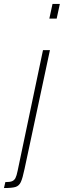

<svg xmlns="http://www.w3.org/2000/svg" viewBox="-110 -763 322 969"><path d="M139 -669 155 -743H192L176 -669ZM-21 99 107 -510H142L14 89Q4 137 -5 156Q-14 175 -31.5 180.5Q-49 186 -90 186L-83 156Q-60 156 -49 151.5Q-38 147 -32 135.5Q-26 124 -21 99Z"/></svg>

Font: Saira Ultra Condensed Thin
Style: Italic
Weight: 100
Width: 1
Italic angle: -12°
Designer: Hector Gatti with collaboration of the Omnibus-Type team
Foundry: Omnibus-Type
Version: Version 1.001; ttfautohint (v1.8)